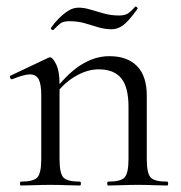

<svg xmlns="http://www.w3.org/2000/svg" viewBox="-20 -572 557 592"><path d="M313.6 0Q310.6 0 310.6 -6Q310.6 -12 313.6 -12Q352.6 -12 364.4 -25.3Q376.2 -38.6 376.2 -81V-243.4Q376.2 -303 353.9 -330.6Q331.6 -358.2 284 -358.2Q247.6 -358.2 209.7 -335.2Q171.8 -312.2 144.8 -271.8L140.6 -283.8Q185.2 -343.4 228.4 -371.1Q271.6 -398.8 317.2 -398.8Q372.4 -398.8 402.5 -368.2Q432.6 -337.6 432.6 -277V-81Q432.6 -38.6 444.1 -25.3Q455.6 -12 495.4 -12Q498.4 -12 498.4 -6Q498.4 0 495.4 0Q477.8 0 454.2 -1Q430.6 -2 404.8 -2Q379.2 -2 355.2 -1Q331.2 0 313.6 0ZM44.6 0Q41.6 0 41.6 -6Q41.6 -12 44.6 -12Q83.6 -12 95.4 -25.3Q107.2 -38.6 107.2 -81V-278.6Q107.2 -312 99.4 -327.3Q91.6 -342.6 72.2 -342.6Q62.4 -342.6 48.8 -338.7Q35.2 -334.8 17.8 -327.8Q13.8 -326.6 11.4 -331.8Q9 -337 12.6 -338.8L129.2 -394Q132 -395.2 134.6 -395.2Q142.4 -395.2 153 -374Q163.6 -352.8 163.6 -312.6V-81Q163.6 -38.6 175.1 -25.3Q186.6 -12 226.4 -12Q229.4 -12 229.4 -6Q229.4 0 226.4 0Q208.8 0 185.2 -1Q161.6 -2 135.8 -2Q110.2 -2 86.2 -1Q62.2 0 44.6 0ZM347.2 -524.2Q366.6 -524.2 377.1 -532.2Q387.6 -540.2 396.6 -551.2Q398.6 -553.2 402.1 -549.8Q405.6 -546.4 403.6 -544.2Q376.6 -506.4 359.7 -494.1Q342.8 -481.8 324.6 -481.8Q302.6 -481.8 282.1 -488.2Q261.6 -494.6 240.5 -500.6Q219.4 -506.6 194 -506.6Q173.6 -506.6 164.3 -498.4Q155 -490.2 144.6 -479.6Q142.6 -478.6 139.1 -481.2Q135.6 -483.8 137.6 -486.6Q145.6 -498.4 159 -512.6Q172.4 -526.8 188.6 -537.6Q204.8 -548.4 222.2 -548.4Q239.4 -548.4 259 -542.4Q278.6 -536.4 300.8 -530.3Q323 -524.2 347.2 -524.2Z"/></svg>

Font: Cormorant Garamond Light
Style: Regular
Weight: 300
Designer: Christian Thalmann (Catharsis Fonts)
Foundry: Catharsis Fonts
Version: Version 4.001